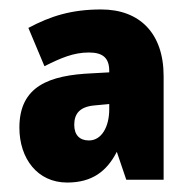

<svg xmlns="http://www.w3.org/2000/svg" viewBox="-20 -742 403 406"><path d="M194 -722C131 -722 87 -708 40 -683L74 -602C108 -619 135 -631 168 -631C198 -631 211 -619 211 -592V-589L175 -587C84 -583 21 -560 21 -472C21 -407 59 -356 122 -356C175 -356 206 -380 227 -421L247 -362H326V-581C326 -672 275 -722 194 -722ZM179 -519 211 -522V-511C211 -474 195 -445 168 -445C148 -445 137 -457 137 -478C137 -501 148 -516 179 -519Z"/></svg>

Font: Noto Sans Sinhala Condensed Black
Style: Regular
Weight: 900
Width: 3
Designer: Jelle Bosma - Monotype Design Team
Foundry: Monotype Imaging Inc.
Version: Version 2.006